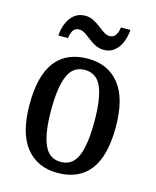

<svg xmlns="http://www.w3.org/2000/svg" viewBox="-113 -817 735 904"><g transform="rotate(15 254.5 -364.5)"><path d="M253 10Q156 10 100 -59Q44 -128 44 -269Q44 -409 97.5 -478Q151 -547 256 -547Q353 -547 408.5 -478Q464 -409 464 -269Q464 -128 410.5 -59Q357 10 253 10ZM255 -44Q294 -44 317 -69.5Q340 -95 350 -145Q360 -195 360 -269Q360 -380 336 -436Q312 -492 254 -492Q197 -492 173 -436Q149 -380 149 -269Q149 -158 173.5 -101Q198 -44 255 -44ZM315 -606Q292 -606 273 -615.5Q254 -625 238.5 -637.5Q223 -650 208.5 -659.5Q194 -669 179 -669Q158 -669 149 -652.5Q140 -636 138 -616H91Q93 -648 104.5 -676Q116 -704 137.5 -721.5Q159 -739 190 -739Q212 -739 230.5 -729.5Q249 -720 265 -707.5Q281 -695 295.5 -685.5Q310 -676 324 -676Q345 -676 354.5 -692.5Q364 -709 366 -729H412Q410 -697 398.5 -669Q387 -641 366 -623.5Q345 -606 315 -606Z"/></g></svg>

Font: Noto Serif Khmer Condensed Medium
Style: Regular
Weight: 500
Width: 3
Designer: Danh Hong and the Monotype Design Team
Foundry: Monotype Imaging Inc.
Version: Version 2.004